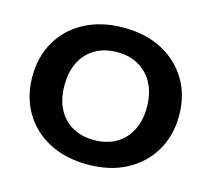

<svg xmlns="http://www.w3.org/2000/svg" viewBox="-90 -702 903 819"><g transform="rotate(15 361.0 -292.0)"><path d="M361 10Q263 10 190 -28.5Q117 -67 77 -135.5Q37 -204 37 -292Q37 -381 77 -449Q117 -517 190 -555.5Q263 -594 361 -594Q459 -594 531.5 -555.5Q604 -517 644.5 -449Q685 -381 685 -292Q685 -204 644.5 -135.5Q604 -67 531.5 -28.5Q459 10 361 10ZM361 -98Q416 -98 457 -121.5Q498 -145 520.5 -188.5Q543 -232 543 -291Q543 -351 520.5 -394.5Q498 -438 457 -462Q416 -486 361 -486Q305 -486 264 -462Q223 -438 201 -394.5Q179 -351 179 -291Q179 -232 201 -188.5Q223 -145 264 -121.5Q305 -98 361 -98Z"/></g></svg>

Font: Rokkitt SemiBold
Style: Bold
Weight: 700
Version: Version 3.103